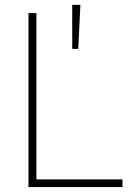

<svg xmlns="http://www.w3.org/2000/svg" viewBox="-20 -760 562 780"><path d="M95.7 -707H127.9V-31.2H477.5V0H95.7ZM273.4 -740.2H306.6L297.9 -561.5H273.4Z"/></svg>

Font: Pretendard JP Thin
Style: Regular
Weight: 100
Designer: Base glyphs from Inter by Rasmus Andersson; Hangeul glyphs from Noto Sans CJK(Source Han Sans) by Jang Soo-young and Kan
Foundry: Kil Hyung-jin
Version: Version 1.309